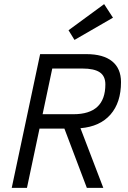

<svg xmlns="http://www.w3.org/2000/svg" viewBox="-20 -913 620 933"><path d="M37 0 175 -650H399Q482 -650 525 -615Q568 -580 568 -514Q568 -415 517 -356.5Q466 -298 371 -290L482 0H402L293 -288H172L111 0ZM187 -358H337Q492 -358 492 -503Q492 -543 465 -561.5Q438 -580 380 -580H234ZM342 -719 313 -766 486 -893 529 -827Z"/></svg>

Font: Sometype Mono
Style: Italic
Weight: 400
Italic angle: -12°
Monospace: yes
Designer: Ryoichi Tsunekawa
Foundry: Dharma Type
Version: Version 1.000; ttfautohint (v1.8.3)